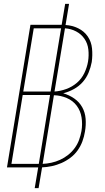

<svg xmlns="http://www.w3.org/2000/svg" viewBox="-20 -863 540 990"><path d="M159 107 177 0H16L137 -735H298L316 -843H336L318 -734Q353 -732 383.5 -717Q414 -702 432.5 -675Q451 -648 454.5 -613Q458 -578 453 -543Q448 -516 437 -489Q426 -462 406.5 -440Q387 -418 360.5 -403.5Q334 -389 306 -382Q337 -373 363 -355Q389 -337 404 -310Q419 -283 421.5 -250.5Q424 -218 418 -184Q414 -159 405 -134.5Q396 -110 380.5 -88Q365 -66 343 -49.5Q321 -33 297 -22.5Q273 -12 247.5 -6.5Q222 -1 197 0L179 107ZM100 -391H241L295 -717H154ZM261 -391Q291 -393 321.5 -404Q352 -415 376.5 -436Q401 -457 415 -486.5Q429 -516 434 -546Q439 -577 435.5 -608Q432 -639 415.5 -663Q399 -687 372.5 -701Q346 -715 315 -717ZM39 -18H180L238 -373H97ZM200 -18Q222 -19 245 -24Q268 -29 290 -39Q312 -49 331.5 -64.5Q351 -80 365.5 -100Q380 -120 388 -142.5Q396 -165 400 -187Q406 -223 400.5 -257.5Q395 -292 375.5 -318Q356 -344 324.5 -357.5Q293 -371 258 -372Z"/></svg>

Font: Iosevka Term Curly Th Obl
Style: Regular
Weight: 100
Italic angle: -9°
Designer: Belleve Invis
Foundry: Belleve Invis
Version: Version 32.3.0